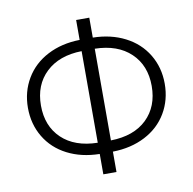

<svg xmlns="http://www.w3.org/2000/svg" viewBox="-79 -791 874 871"><g transform="rotate(-10 357.5 -355.5)"><path d="M388.2 -619.1Q471.2 -617.7 536.1 -584.5Q601.1 -551.3 637.2 -491.5Q673.3 -431.6 673.3 -356.9Q673.3 -282.2 637.9 -222.4Q602.5 -162.6 537.4 -128.9Q472.2 -95.2 388.2 -93.8V0H327.6V-93.8Q243.7 -95.2 179 -128.4Q114.3 -161.6 78.6 -221.4Q43 -281.2 43 -356Q43 -430.2 78.6 -490.2Q114.3 -550.3 179.4 -584Q244.6 -617.7 327.6 -619.1V-710.9H388.2ZM388.2 -567.9V-145.5Q494.6 -147.5 554 -204.8Q613.3 -262.2 613.3 -356.9Q613.3 -451.7 553.2 -508.8Q493.2 -565.9 388.2 -567.9ZM103 -356Q103 -261.2 162.6 -204.3Q222.2 -147.5 327.6 -145.5V-567.4Q223.6 -565.4 163.3 -508.3Q103 -451.2 103 -356Z"/></g></svg>

Font: SteelSelectRoboto
Style: Regular
Weight: 300
Designer: Google
Version: Version 2.137; 2017